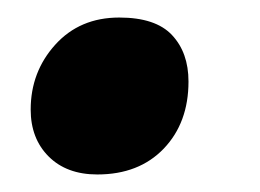

<svg xmlns="http://www.w3.org/2000/svg" viewBox="-20 -185 297 219"><path d="M91 14Q56 14 35.5 -6.5Q15 -27 15 -60Q15 -103 43 -134Q71 -165 116 -165Q157.5 -165 176.2 -145Q195 -125 195 -92Q195 -45 166.8 -15.5Q138.5 14 91 14Z"/></svg>

Font: Merriweather Sans ExtraBold
Style: Italic
Weight: 800
Italic angle: -7.5°
Designer: Eben Sorkin
Foundry: Eben Sorkin
Version: Version 2.001; ttfautohint (v1.8.3)